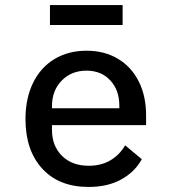

<svg xmlns="http://www.w3.org/2000/svg" viewBox="-20 -729 680 761"><path d="M81 -257Q81 -339 111 -400.5Q141 -462 196 -495Q251 -528 323 -528Q394 -528 447.5 -496Q501 -464 530 -406Q559 -348 559 -273V-233H186V-214Q186 -151 225.5 -111.5Q265 -72 332 -72Q381 -72 417.5 -93.5Q454 -115 476 -153L542 -98Q515 -48 461 -18Q407 12 331 12Q214 12 147.5 -60.5Q81 -133 81 -257ZM453 -300V-310Q453 -372 417 -410.5Q381 -449 323 -449Q263 -449 224.5 -409.5Q186 -370 186 -308V-300ZM178 -709H466V-630H178Z"/></svg>

Font: Writer Medium
Style: Regular
Weight: 500
Monospace: yes
Designer: Mike Abbink, Paul van der Laan, Pieter van Rosmalen
Foundry: Bold Monday
Version: Version 2.001 2020